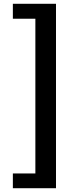

<svg xmlns="http://www.w3.org/2000/svg" viewBox="-20 -823 418 1015"><path d="M48 172V94H167V-724H48V-803H276V172Z"/></svg>

Font: Noto Sans SC
Style: Bold
Weight: 700
Designer: Ryoko NISHIZUKA  (kana, bopomofo & ideographs); Paul D. Hunt (Latin, Greek & Cyrillic); Sandoll Communications , Soo-you
Foundry: Adobe
Version: Version 2.004-H2;hotconv 1.0.118;makeotfexe 2.5.65603